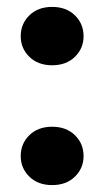

<svg xmlns="http://www.w3.org/2000/svg" viewBox="-20 -531 303 556"><path d="M131 5Q90 5 65 -19.5Q40 -44 40 -79Q40 -115 65 -139.5Q90 -164 131 -164Q172 -164 197 -139.5Q222 -115 222 -79Q222 -44 197 -19.5Q172 5 131 5ZM131 -342Q90 -342 65 -366.5Q40 -391 40 -426Q40 -462 65 -486.5Q90 -511 131 -511Q172 -511 197 -486.5Q222 -462 222 -426Q222 -391 197 -366.5Q172 -342 131 -342Z"/></svg>

Font: DM Sans 24pt Black
Style: Regular
Weight: 900
Designer: Colophon Foundry, Jonny Pinhorn
Foundry: Colophon Foundry
Version: Version 4.004;gftools[0.9.30]